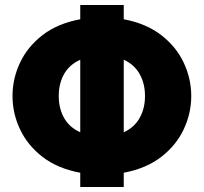

<svg xmlns="http://www.w3.org/2000/svg" viewBox="-20 -748 815 768"><path d="M301 0V-57Q210 -74 150 -120.5Q90 -167 60 -231Q30 -295 30 -364Q30 -433 60 -497Q90 -561 150 -607.5Q210 -654 301 -671V-728H475V-671Q565 -654 625 -607.5Q685 -561 715 -497Q745 -433 745 -364Q745 -295 715 -231Q685 -167 625 -120.5Q565 -74 475 -57V0ZM560 -364Q560 -414 538.5 -452Q517 -490 475 -509V-219Q517 -238 538.5 -276Q560 -314 560 -364ZM215 -364Q215 -314 236.5 -276Q258 -238 301 -219V-509Q258 -490 236.5 -452Q215 -414 215 -364Z"/></svg>

Font: Murecho ExtraBold
Style: Regular
Weight: 800
Designer: Neil Summerour
Foundry: Positype
Version: Version 1.010; ttfautohint (v1.8.3)